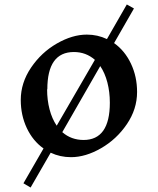

<svg xmlns="http://www.w3.org/2000/svg" viewBox="-20 -695 706 860"><path d="M594 -283Q594 -206 548 -138.5Q502 -71 432.5 -31Q363 9 298 9Q249 9 207 -11L117 145L85 126L175 -30Q127 -64 100 -121.5Q73 -179 73 -247Q73 -324 119 -392Q165 -460 234.5 -500Q304 -540 369 -540Q417 -540 459 -520L548 -675L580 -657L491 -502Q539 -468 566.5 -410Q594 -352 594 -283ZM234 -132 405 -427Q365 -462 311 -462Q192 -462 192 -295H191Q191 -247 202 -205Q213 -163 234 -132ZM472 -235Q472 -283 461 -325.5Q450 -368 429 -399L259 -103Q299 -68 355 -68H354Q472 -68 472 -235Z"/></svg>

Font: Inknut Antiqua Light
Style: Regular
Weight: 300
Designer: Claus Eggers Sørensen
Foundry: Claus Eggers Sørensen
Version: Version 1.003; ttfautohint (v1.8.2) -l 8 -r 50 -G 200 -x 14 